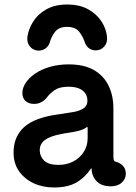

<svg xmlns="http://www.w3.org/2000/svg" viewBox="-20 -815 600 850"><path d="M219 15Q169 15 128.5 -4Q88 -23 64 -57.5Q40 -92 40 -140Q40 -210 87 -252.5Q134 -295 240 -309Q276 -314 304.5 -319Q333 -324 350 -335.5Q367 -347 367 -369Q367 -387 358 -401Q349 -415 330.5 -423Q312 -431 283 -431Q244 -431 222.5 -416.5Q201 -402 188 -384Q178 -371 163.5 -363Q149 -355 131 -355Q107 -355 93 -368Q79 -381 79 -403Q79 -426 94 -448.5Q109 -471 136 -489.5Q163 -508 201 -519Q239 -530 284 -530Q352 -530 395.5 -505Q439 -480 460.5 -436Q482 -392 482 -336V-121Q482 -110 484.5 -105Q487 -100 496 -98Q511 -94 524 -81Q537 -68 537 -46Q537 -23 519 -6.5Q501 10 469 10Q431 9 410.5 -10Q390 -29 386 -58V-69H383Q356 -29 318 -7Q280 15 219 15ZM239 -85Q275 -85 304 -100Q333 -115 350.5 -142Q368 -169 368 -203V-250Q368 -252 366.5 -252.5Q365 -253 361 -250Q348 -241 328.5 -236Q309 -231 288 -228Q267 -225 248 -221Q201 -212 178.5 -195Q156 -178 156 -150Q156 -123 175.5 -104Q195 -85 239 -85ZM277 -795Q333 -795 371 -773.5Q409 -752 430 -719Q451 -686 454 -650Q456 -625 441 -608.5Q426 -592 404 -592Q388 -592 376 -600Q364 -608 358 -621Q348 -652 331 -674Q314 -696 277 -696Q241 -696 224 -674.5Q207 -653 199 -623Q193 -609 180.5 -600Q168 -591 151 -591Q129 -591 114 -607.5Q99 -624 101 -649Q105 -684 126 -718Q147 -752 185 -773.5Q223 -795 277 -795Z"/></svg>

Font: National Park SemiBold
Style: Regular
Weight: 600
Designer: Andrea Herstowski, Ben Hoepner
Version: Version 1.009